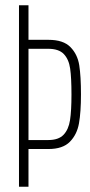

<svg xmlns="http://www.w3.org/2000/svg" viewBox="-20 -708 341 728"><path d="M52 -688H88V-557H164Q220 -557 247 -529.5Q274 -502 280.5 -460.5Q287 -419 287 -350Q287 -283 279.5 -240.5Q272 -198 245 -170.5Q218 -143 164 -143H88V0H52ZM251 -350Q251 -413 246 -448Q241 -483 222 -503Q203 -523 163 -523H88V-177H163Q202 -177 221 -197Q240 -217 245.5 -252.5Q251 -288 251 -350Z"/></svg>

Font: Saira Ultra Condensed Thin
Style: Regular
Weight: 100
Width: 1
Designer: Hector Gatti with collaboration of the Omnibus-Type team
Foundry: Omnibus-Type
Version: Version 1.001; ttfautohint (v1.8)